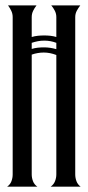

<svg xmlns="http://www.w3.org/2000/svg" viewBox="-20 -704 333 724"><path d="M6.8 0Q18.6 -8.3 23.2 -20.8Q27.8 -33.2 27.8 -46.4V-639.6Q27.8 -652.3 22.5 -663.3Q17.1 -674.3 10.3 -683.6H117.7Q110.4 -674.3 105 -663.3Q99.6 -652.3 99.6 -639.6V-564.5Q111.3 -567.9 122.8 -569.1Q134.3 -570.3 147 -570.3Q158.2 -570.3 169.7 -569.1Q181.2 -567.9 192.4 -564.5V-639.6Q192.4 -652.3 186.8 -663.3Q181.2 -674.3 173.3 -683.6H282.7Q275.4 -674.3 269.5 -663.3Q263.7 -652.3 263.7 -639.6V-46.4Q263.7 -33.2 268.3 -20.8Q272.9 -8.3 284.2 0H170.9Q182.6 -8.3 187.5 -20.8Q192.4 -33.2 192.4 -46.4V-496.6Q168.5 -505.9 145 -505.9Q133.3 -505.9 122.1 -503.9Q110.8 -502 99.6 -498V-46.4Q99.6 -33.2 104.5 -20.5Q109.4 -7.8 121.1 0ZM192.4 -542.5Q170.4 -550.8 147 -550.8Q134.3 -550.8 122.8 -548.6Q111.3 -546.4 99.6 -542.5V-519.5Q110.8 -522.9 122.6 -524.2Q134.3 -525.4 146 -525.4Q168.9 -525.4 192.4 -518.6Z"/></svg>

Font: XAYAX
Style: Regular
Weight: 400
Designer: Peter Wiegel
Foundry: Peter Wiegel
Version: Version 1.000 2009 initial release